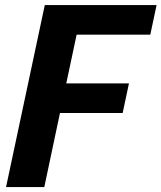

<svg xmlns="http://www.w3.org/2000/svg" viewBox="-20 -758 654 778"><path d="M477 -300H223L159.5 0H4.5L161.5 -737.5H614.5L589 -617.5H290.5L248.5 -420H502.5Z"/></svg>

Font: Epilogue
Style: Bold Italic
Weight: 700
Italic angle: -12°
Designer: Tyler Finck
Foundry: Etcetera Type Co
Version: Version 2.111; ttfautohint (v1.8.3)